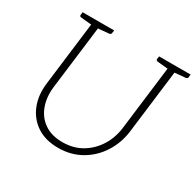

<svg xmlns="http://www.w3.org/2000/svg" viewBox="-155 -877 1077 1058"><g transform="rotate(30 384.0 -348.5)"><path d="M337 9Q256 9 201 -27.5Q146 -64 121 -127Q96 -190 106 -268L160 -706H203L149 -269Q141 -202 161 -147.5Q181 -93 227 -61.5Q273 -30 341 -30Q411 -30 464 -61.5Q517 -93 550.5 -146.5Q584 -200 592 -268L646 -706H690L636 -268Q626 -190 585.5 -127Q545 -64 481 -27.5Q417 9 337 9ZM173 -706 163 -670 88 -677Q83 -678 80.5 -680.5Q78 -683 79 -688L81 -706ZM282 -706 279 -688Q279 -683 275.5 -680.5Q272 -678 268 -677L190 -670V-706ZM659 -706 649 -670 575 -677Q570 -678 567.5 -680.5Q565 -683 565 -688L568 -706ZM768 -706 766 -688Q766 -683 762.5 -680.5Q759 -678 754 -677L677 -670V-706Z"/></g></svg>

Font: Aleo ExtraLight
Style: Italic
Weight: 250
Italic angle: -7°
Designer: Alessio Laiso
Foundry: Alessio Laiso
Version: Version 2.001;gftools[0.9.29]